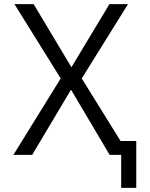

<svg xmlns="http://www.w3.org/2000/svg" viewBox="-20 -750 725 930"><path d="M325 -314H323L136 0H45L274 -370L50 -730H143L325 -426H327L510 -730H600L376 -370L564 -67H640V160H567V0H550H511Z"/></svg>

Font: Mplus 1p
Style: Regular
Weight: 400
Version: Version 1.061